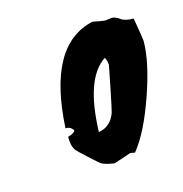

<svg xmlns="http://www.w3.org/2000/svg" viewBox="-63 -860 432 454"><g transform="rotate(-15 153.0 -633.5)"><path d="M306 -727Q306 -676 278 -596Q250 -516 218 -477L207 -479L165 -465Q143 -468 133 -474Q131 -475 108.5 -495.5Q86 -516 83 -520Q74 -533 75 -554Q90 -558 93 -565Q86 -576 74 -575Q85 -777 201 -802Q225 -797 232 -797Q234 -797 239.5 -798Q245 -799 247 -799Q256 -799 266 -791.5Q276 -784 297 -784Q306 -731 306 -727ZM212 -694Q212 -702 207 -712Q152 -676 148 -546Q178 -551 189 -582Q191 -588 201.5 -640Q212 -692 212 -694Z"/></g></svg>

Font: Ode an Erik AH
Style: Regular
Weight: 400
Designer: Andreas Höfeld
Foundry: Fontgrube AH
Version: Version 2.00